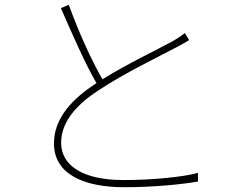

<svg xmlns="http://www.w3.org/2000/svg" viewBox="-20 -776 1040 804"><path d="M754 -638C739 -625 724 -616 704 -604C643 -570 513 -509 409 -444C364 -522 309 -642 268 -756L235 -742C283 -631 340 -503 384 -428L375 -422C259 -345 206 -264 206 -175C206 -49 327 8 501 8C620 8 745 -4 809 -16V-52C743 -34 612 -22 498 -22C323 -22 236 -85 236 -178C236 -259 291 -332 393 -398C496 -467 647 -540 719 -578C741 -590 758 -599 772 -608Z"/></svg>

Font: Source Han Sans CN ExtraLight
Style: Regular
Weight: 250
Designer: Ryoko NISHIZUKA (kana & ideographs); Paul D. Hunt (Latin, Greek & Cyrillic); Wenlong ZHANG (bopomofo); Sandoll Communica
Foundry: Adobe Systems Incorporated
Version: Version 1.004;PS 1.004;hotconv 16.6.51;makeotf.lib2.5.65220